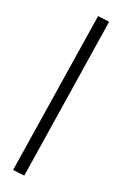

<svg xmlns="http://www.w3.org/2000/svg" viewBox="-89 -747 582 900"><g transform="rotate(10 202.0 -297.0)"><path d="M303.2 -695.3 358.9 -678.2 92.3 101.1 36.1 84.5Z"/></g></svg>

Font: Vazir Light FD-UI
Style: Light-FD-UI
Weight: 300
Designer: Saber Rastikerdar
Foundry: Saber Rastikerdar
Version: Version 30.1.0